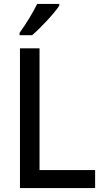

<svg xmlns="http://www.w3.org/2000/svg" viewBox="-20 -961 570 981"><path d="M80 -793V-781H144C187 -818 257 -892 283 -932V-941H170C148 -896 115 -842 80 -793ZM82 0H466V-92H182V-714H82Z"/></svg>

Font: Noto Sans Mono Condensed Medium
Style: Regular
Weight: 500
Width: 3
Designer: Monotype Design Team
Foundry: Monotype Imaging Inc.
Version: Version 2.014